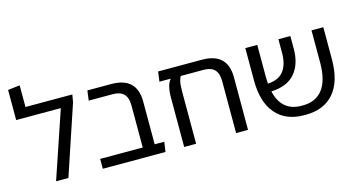

<svg xmlns="http://www.w3.org/2000/svg" viewBox="-81 -1093 2648 1429"><g transform="rotate(-15 1243.0 -378.5)"><path d="M126 -593H487L477 -535L298 0H203L378 -517H34V-749L126 -760Z M563 0V-76H891V-402Q891 -517 780 -517H593L603 -593H787Q983 -593 983 -405V-76H1057L1046 0Z M1138 -517 1148 -593H1486Q1682 -593 1682 -405V0H1590V-402Q1590 -517 1480 -517H1302Q1296 -508 1289 -483Q1282 -458 1282 -405V0H1190V-382Q1190 -427 1198.5 -462Q1207 -497 1225 -516L1217 -517Z M2115 3Q1975 3 1897.5 -86Q1820 -175 1820 -345V-593H1912V-345Q1912 -318 1914 -294Q1997 -298 2036 -348.5Q2075 -399 2075 -488V-593H2167V-494Q2167 -377 2107.5 -307Q2048 -237 1924 -231Q1961 -70 2114 -70H2124Q2224 -70 2277 -139Q2330 -208 2330 -344V-593H2421V-345Q2421 -175 2344 -86Q2267 3 2126 3Z"/></g></svg>

Font: Go Noto Current
Style: Regular
Weight: 400
Designer: Monotype Design Team
Foundry: Monotype Imaging Inc.
Version: Version 2.007; ttfautohint (v1.8) -l 8 -r 50 -G 200 -x 14 -D